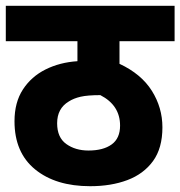

<svg xmlns="http://www.w3.org/2000/svg" viewBox="-20 -642 622 662"><path d="M582 -500H392V-422Q467 -387 503.5 -329Q540 -271 540 -203Q540 -131 507.5 -86.5Q475 -42 419 -21Q363 0 291 0Q172 0 101 -58Q30 -116 30 -224Q30 -289 59 -333.5Q88 -378 137 -402.5Q186 -427 247 -431V-500H0V-622H582ZM285 -123Q336 -123 365 -144Q394 -165 394 -209Q394 -279 326 -314Q282 -314 258 -308.5Q234 -303 217 -292Q177 -268 177 -217Q177 -168 208.5 -145.5Q240 -123 285 -123Z"/></svg>

Font: Noto Sans Devanagari SemiCondensed ExtraBold
Style: Regular
Weight: 800
Width: 4
Designer: Jelle Bosma - Monotype Design Team
Foundry: Monotype Imaging Inc.
Version: Version 2.004; ttfautohint (v1.8.4.7-5d5b)